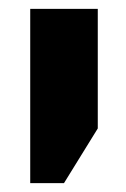

<svg xmlns="http://www.w3.org/2000/svg" viewBox="-20 -625 283 432"><path d="M48 -213V-605H200V-336L124 -213Z"/></svg>

Font: Noto Sans Hebrew ExtraCondensed Extra
Style: Regular
Weight: 800
Width: 3
Designer: Monotype Design Team
Foundry: Monotype Imaging Inc.
Version: Version 1.902